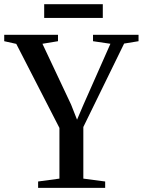

<svg xmlns="http://www.w3.org/2000/svg" viewBox="-36 -912 692 932"><path d="M252.5 -45V-291L43 -699L-15.5 -712V-743H245.5V-712L170 -699.5L309 -404.5L338 -331L368.5 -402.5L500 -699.5L415.5 -712V-743H636.5V-712L566.5 -700.5L368.5 -295.5V-45L474.5 -31V0H149V-31ZM463 -891.5V-825H178.5V-891.5Z"/></svg>

Font: Merriweather 96pt Medium
Style: Regular
Weight: 500
Version: Version 2.100